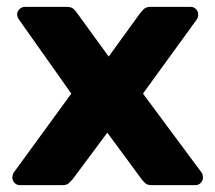

<svg xmlns="http://www.w3.org/2000/svg" viewBox="-20 -540 628 560"><path d="M38 0Q29 0 22.5 -6.5Q16 -13 16 -23Q16 -25 17 -29.5Q18 -34 21 -38L188 -267L36 -482Q33 -486 31.5 -490Q30 -494 30 -498Q30 -507 37 -513.5Q44 -520 53 -520H175Q188 -520 194.5 -514Q201 -508 204 -503L297 -375L389 -502Q393 -507 399.5 -513.5Q406 -520 419 -520H536Q545 -520 551.5 -513.5Q558 -507 558 -498Q558 -494 557 -490Q556 -486 553 -482L397 -267L567 -38Q570 -34 571 -30Q572 -26 572 -23Q572 -13 565.5 -6.5Q559 0 550 0H422Q410 0 404 -5.5Q398 -11 394 -16L293 -153L191 -16Q187 -12 181 -6Q175 0 163 0Z"/></svg>

Font: Rubik
Style: Bold
Weight: 700
Designer: Hubert and Fischer
Foundry: Hubert and Fischer
Version: Version 2.300;gftools[0.9.30]